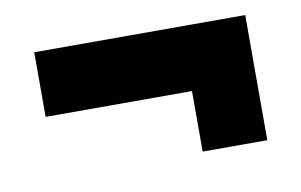

<svg xmlns="http://www.w3.org/2000/svg" viewBox="-43 -512 649 414"><g transform="rotate(-10 282.0 -305.0)"><path d="M513 -441.5V-167.5H371.5V-300H51V-441.5Z"/></g></svg>

Font: Tourney Expanded Black
Style: Regular
Weight: 900
Width: 7
Designer: Tyler Finck
Foundry: Etcetera Type Co
Version: Version 1.010; ttfautohint (v1.8.3)